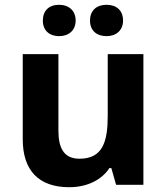

<svg xmlns="http://www.w3.org/2000/svg" viewBox="-20 -772 697 802"><path d="M312 -109C245 -109 224 -156 224 -227V-546H75V-190C75 -61 141 10 269 10C346 10 406 -22 437 -70H445L465 0H579V-546H430V-289C430 -180 409 -109 312 -109ZM227 -621C268 -621 296 -646 296 -686C296 -727 268 -752 227 -752C185 -752 159 -728 159 -686C159 -645 186 -621 227 -621ZM425 -621C466 -621 494 -646 494 -686C494 -728 467 -752 425 -752C384 -752 356 -729 356 -686C356 -644 384 -621 425 -621Z"/></svg>

Font: Passageway
Style: Regular
Weight: 700
Foundry: Ascender Corporation
Version: Version 1.11